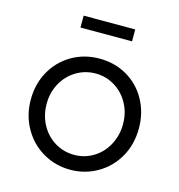

<svg xmlns="http://www.w3.org/2000/svg" viewBox="-109 -827 874 935"><g transform="rotate(15 327.5 -359.0)"><path d="M55 -269Q55 -348 90.5 -411.5Q126 -475 188.5 -511.5Q251 -548 328 -548Q405 -548 467 -512Q529 -476 564.5 -412Q600 -348 600 -269Q600 -188 563.5 -124Q527 -60 464.5 -24Q402 12 328 12Q253 12 190.5 -24.5Q128 -61 91.5 -125.5Q55 -190 55 -269ZM520 -269Q520 -326 494.5 -372.5Q469 -419 425 -446Q381 -473 328 -473Q275 -473 230.5 -446Q186 -419 160.5 -372.5Q135 -326 135 -269Q135 -211 160.5 -164Q186 -117 230.5 -90Q275 -63 328 -63Q381 -63 425 -90Q469 -117 494.5 -164.5Q520 -212 520 -269ZM198 -730H458V-670H198Z"/></g></svg>

Font: Trafiko Sans Variable
Style: Regular
Weight: 400
Designer: Gumpita Rahayu / Trafiko
Foundry: Tokotype / Trafiko
Version: Version 0.001;FEAKit 1.0